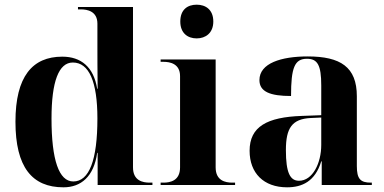

<svg xmlns="http://www.w3.org/2000/svg" viewBox="-20 -790 1640 820"><path d="M251 10C326 10 381 -36 395 -137H397V0H631V-10H619C590 -10 548 -18 548 -75V-760H313V-750H325C353 -750 396 -742 396 -689V-589C396 -556 396 -491 397 -411H395C380 -504 326 -548 246 -548C118 -548 46 -463 46 -270C46 -76 117 10 251 10ZM293 -15C232 -15 200 -106 200 -284C200 -442 231 -523 291 -523C360 -523 396 -442 396 -284C396 -106 361 -15 293 -15Z M820 -626C858 -626 891 -649 891 -698C891 -749 858 -770 820 -770C781 -770 750 -749 750 -698C750 -649 781 -626 820 -626ZM666 0H984V-10H972C943 -10 901 -18 901 -75V-536H666V-526H678C706 -526 749 -518 749 -465V-75C749 -18 707 -10 678 -10H666Z M1206 10C1270 10 1326 -15 1352 -101H1354V0H1568V-10H1564C1519 -10 1504 -26 1504 -81V-379C1504 -504 1434 -549 1294 -549C1181 -549 1088 -520 1088 -448C1088 -398 1134 -380 1223 -380C1223 -501 1238 -539 1291 -539C1336 -539 1352 -512 1352 -425V-298L1270 -295C1120 -290 1046 -249 1046 -146C1046 -51 1106 10 1206 10ZM1257 -18C1219 -18 1201 -52 1201 -149C1201 -243 1227 -282 1307 -286L1352 -288V-171C1352 -93 1315 -18 1257 -18Z"/></svg>

Font: Noto Serif Display
Style: Bold
Weight: 700
Designer: Monotype Design Team
Foundry: Monotype Imaging Inc.
Version: Version 2.009